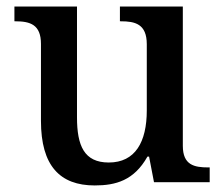

<svg xmlns="http://www.w3.org/2000/svg" viewBox="-20 -556 684 586"><path d="M269 10C333 10 389 -5 430 -78H435L450 0H620V-45H616C573 -45 538 -52 538 -111V-536H346V-491H349C392 -491 428 -483 428 -421V-219C428 -123 393 -60 312 -60C237 -60 215 -111 215 -198V-536H24V-491H27C72 -491 105 -481 105 -422V-187C105 -50 163 10 269 10Z"/></svg>

Font: Noto Serif Tamil Medium
Style: Italic
Weight: 500
Italic angle: -12°
Designer: Indian Type Foundry, Tom Grace, and the Monotype Design Team
Foundry: Monotype Imaging Inc.
Version: Version 2.003